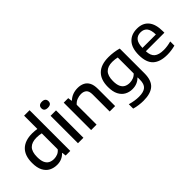

<svg xmlns="http://www.w3.org/2000/svg" viewBox="-1 -1637 2695 2695"><g transform="rotate(-45 1347.0 -289.0)"><path d="M280.5 9Q215 9 162.2 -18.2Q109.5 -45.5 78.5 -105Q47.5 -164.5 47.5 -260.5Q47.5 -405 123.2 -479Q199 -553 342 -553Q367.5 -553 392.5 -550.5Q417.5 -548 438 -545V-808H546.5V0H455L448.5 -59.5H442.5Q414.5 -28.5 373.2 -9.8Q332 9 280.5 9ZM307 -80.5Q343 -80.5 378 -94.5Q413 -108.5 438 -141V-457.5Q419 -462 394.2 -465Q369.5 -468 344.5 -468Q250 -468 203.2 -420.5Q156.5 -373 156.5 -269Q156.5 -198.5 175.2 -157.2Q194 -116 228 -98.2Q262 -80.5 307 -80.5Z M699.5 0V-544H807.5V0ZM753.5 -650Q682.5 -650 682.5 -710Q682.5 -739 700.5 -755Q718.5 -771 753.5 -771Q788.5 -771 806.5 -755Q824.5 -739 824.5 -710Q824.5 -650 753.5 -650Z M960.5 0V-544H1050L1057.5 -484.5H1063.5Q1136.5 -552.5 1244 -552.5Q1300.5 -552.5 1344.2 -531.5Q1388 -510.5 1412.5 -464.5Q1437 -418.5 1437 -342.5V0H1329V-337.5Q1329 -405 1298.8 -432Q1268.5 -459 1216 -459Q1179 -459 1138.5 -444Q1098 -429 1068.5 -394V0Z M1773 230Q1730.5 230 1682.5 223.8Q1634.5 217.5 1591 204.5V117.5Q1639 131.5 1683.2 138.2Q1727.5 145 1766.5 145Q1860 145 1902.5 108.2Q1945 71.5 1945 -15.5V-59.5H1939.5Q1911.5 -30 1870.8 -12.5Q1830 5 1778 5Q1717 5 1666.2 -22.5Q1615.5 -50 1585 -108.5Q1554.5 -167 1554.5 -261Q1554.5 -404 1630.8 -478.2Q1707 -552.5 1856.5 -552.5Q1906.5 -552.5 1958.2 -545.2Q2010 -538 2053.5 -525V-34Q2053.5 106 1984 168Q1914.5 230 1773 230ZM1813 -84.5Q1849 -84.5 1884.2 -97.8Q1919.5 -111 1945 -140V-456Q1926 -461 1900.8 -464.2Q1875.5 -467.5 1847 -467.5Q1757 -467.5 1710.2 -420.2Q1663.5 -373 1663.5 -270Q1663.5 -199.5 1682.8 -159Q1702 -118.5 1735.8 -101.5Q1769.5 -84.5 1813 -84.5Z M2464.5 10Q2321.5 10 2249.5 -57.2Q2177.5 -124.5 2177.5 -271.5Q2177.5 -410 2242.2 -481.2Q2307 -552.5 2422 -552.5Q2534 -552.5 2594 -480.8Q2654 -409 2654 -268.5V-239H2286Q2289.5 -149.5 2335.5 -111.2Q2381.5 -73 2479.5 -73Q2513 -73 2549.8 -78.5Q2586.5 -84 2625 -94.5V-11.5Q2581.5 -0.5 2542.2 4.8Q2503 10 2464.5 10ZM2420.5 -480Q2358 -480 2323 -439.8Q2288 -399.5 2285.5 -306H2552Q2550 -399 2516.5 -439.5Q2483 -480 2420.5 -480Z"/></g></svg>

Font: Encode Sans SemiExpanded SemiExpanded Medium
Style: Regular
Weight: 500
Width: 6
Designer: Multiple Designers
Foundry: Impallari Type
Version: Version 3.000; ttfautohint (v1.8.3) -l 8 -r 50 -G 200 -x 14 